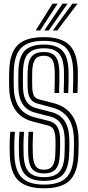

<svg xmlns="http://www.w3.org/2000/svg" viewBox="-20 -1010 474 1039"><path d="M218 9Q126.4 9 81.4 -31.3Q36.5 -71.7 32.9 -171.1Q32.2 -188.4 32.2 -212.4Q32.1 -236.4 33 -259.5Q33.9 -282.5 36.1 -296.7H60.9Q59.2 -282.7 58.1 -262.8Q57.1 -242.9 57 -219.5Q57 -196.2 57.8 -171.9Q61.1 -84.6 99 -47.9Q136.8 -11.1 218 -11.1Q300.4 -11.1 338.1 -48.3Q375.8 -85.4 379 -172.1Q379.6 -188.2 380 -202.3Q380.3 -216.3 380.4 -230.9Q380.4 -245.5 379.8 -263.3Q377.3 -333 347.7 -373.1Q318.1 -413.2 264 -427.6L183 -449.5Q166.2 -454.1 154.5 -464.2Q142.8 -474.3 136.5 -492Q130.3 -509.7 129.5 -536.9Q128.8 -559.2 128.9 -580.9Q129 -602.7 129.7 -627.4Q131.5 -681.5 152 -705Q172.6 -728.5 217.8 -728.5Q259.9 -728.5 279.4 -705.2Q298.9 -681.9 301.1 -626.6Q301.9 -606.1 301.4 -572.2Q300.9 -538.2 299.7 -506.8H274.7Q275.9 -537.9 276.4 -572.6Q276.9 -607.3 276.3 -624.7Q274.5 -673.6 260 -691Q245.5 -708.4 217.8 -708.4Q184.5 -708.4 170.3 -688.9Q156.1 -669.3 154.4 -624.9Q153.8 -600 153.9 -577.6Q154.1 -555.2 154.4 -537.7Q155.1 -516.5 159 -503.2Q163 -490 170.5 -482.9Q178 -475.8 189.2 -472.8L269.8 -451.9Q333.5 -435.5 367.7 -388.9Q401.8 -342.3 404.8 -264.4Q405.3 -248.9 405.3 -234.1Q405.3 -219.2 405 -203.8Q404.6 -188.4 404 -171Q400 -74 356.4 -32.5Q312.9 9 218 9ZM218 -31.2Q150.2 -31.2 118 -63.2Q85.8 -95.2 82.8 -172.9Q82.1 -193.1 82.2 -216.7Q82.3 -240.2 83 -261.6Q83.8 -283.1 85.4 -296.7H110.2Q108.8 -282 107.9 -262.8Q107 -243.6 106.9 -220.8Q106.9 -198.1 107.7 -172.8Q110.2 -107.4 136 -79.4Q161.8 -51.3 218 -51.3Q274.8 -51.3 300.7 -79.6Q326.6 -107.9 329.1 -172.8Q329.9 -191.5 330.1 -205.5Q330.4 -219.5 330.4 -232.7Q330.5 -245.9 329.9 -261.3Q328.7 -296.3 319.5 -320.2Q310.3 -344.1 293.5 -358.5Q276.6 -373 252.4 -379.1L170.3 -400.3Q143.4 -407.3 123.4 -423.2Q103.5 -439.2 92.1 -466.8Q80.8 -494.4 79.5 -535.5Q79.1 -551.6 79 -567.1Q78.9 -582.6 79.1 -598Q79.3 -613.4 79.7 -628.5Q82.5 -705.4 115.3 -737.1Q148.2 -768.8 217.8 -768.8Q286.3 -768.8 317.2 -736.1Q348.2 -703.4 351 -627.9Q351.8 -607.5 351.3 -572.4Q350.8 -537.3 349.4 -506.8H324.6Q325.8 -535 326.4 -570Q327 -604.9 326.1 -628Q323.6 -692.8 298.4 -720.7Q273.2 -748.7 217.8 -748.7Q163 -748.7 135 -722.6Q107.1 -696.5 104.7 -628.2Q103.9 -602.4 103.9 -580.5Q103.9 -558.6 104.5 -536.1Q105.5 -502.5 114 -479.9Q122.5 -457.2 138.3 -443.8Q154.1 -430.4 176.6 -424.6L258.2 -403.5Q304 -391.8 328.4 -357.2Q352.7 -322.6 354.8 -262.3Q355.4 -247.5 355.5 -234.6Q355.5 -221.8 355.2 -207.4Q354.8 -193.1 354 -173.1Q351.2 -98.4 320.1 -64.8Q289.1 -31.2 218 -31.2ZM218 -71.5Q175.1 -71.5 154.9 -94.9Q134.8 -118.4 132.7 -174.8Q132.1 -196.4 132 -218.2Q132 -240 132.8 -260.1Q133.6 -280.1 134.7 -296.7H159.5Q158.3 -277.3 157.5 -258.3Q156.7 -239.3 156.8 -219Q156.8 -198.6 157.7 -175.4Q159.3 -133.8 172 -112.7Q184.6 -91.6 218 -91.6Q249.2 -91.6 263.5 -111.2Q277.7 -130.7 279.3 -176.4Q280.1 -195.6 280.3 -209.4Q280.5 -223.1 280.4 -234.8Q280.4 -246.6 280 -259.7Q279.3 -282.8 274.6 -297.3Q269.9 -311.8 261.4 -319.7Q252.9 -327.7 240.5 -330.7L157.9 -352Q117.4 -362.4 89.3 -385.9Q61.1 -409.4 46.1 -446.3Q31.1 -483.2 29.6 -533.8Q28.9 -560 29 -583.2Q29.2 -606.4 29.9 -630Q33.4 -725.1 76.7 -767.1Q120 -809 217.8 -809Q309.5 -809 353.3 -768.5Q397.1 -728 401 -629.8Q401.6 -609.7 401.2 -572.8Q400.7 -535.9 399.3 -506.8H374.4Q375.9 -538.8 376.3 -573.7Q376.7 -608.5 376 -628.9Q372.8 -715.4 335.6 -752.2Q298.4 -788.9 217.8 -788.9Q134 -788.9 96 -752.2Q58 -715.5 54.8 -629.3Q54 -601 54 -579.3Q54 -557.5 54.6 -534.6Q56 -490 68.8 -457.8Q81.6 -425.6 105.5 -405.4Q129.5 -385.1 164.1 -376.1L246.6 -354.8Q264.5 -350.4 277.1 -339.5Q289.7 -328.6 296.8 -309.4Q303.9 -290.2 304.9 -260.5Q305.5 -245.4 305.5 -233.3Q305.4 -221.1 305.2 -207.7Q304.9 -194.4 304.1 -175.2Q301.9 -119.6 282.1 -95.5Q262.4 -71.5 218 -71.5ZM173.1 -845 264.1 -990.3H291.8L197 -845ZM265.9 -845 371.9 -990.3H399.7L289.9 -845ZM219.6 -845 318 -990.3H345.7L243.4 -845Z"/></svg>

Font: Big Shoulders Inline Display SC Thin
Style: Regular
Weight: 100
Designer: Patric King
Foundry: XO Type Co
Version: Version 2.002